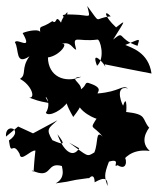

<svg xmlns="http://www.w3.org/2000/svg" viewBox="-22 -588 529 645"><path d="M244 -90C222 -53 189 -84 171 -137C198 -102 195 -99 154 -117C131 -155 141 -157 171 -184L89 -140L39 -163L-2 -129C-6 -179 62 -153 8 -116C16 -58 19 -118 44 -71C47 -41 82 -86 97 -82C88 -4 95 -7 84 -16C157 18 130 -47 187 -30C181 -35 205 7 165 28C241 18 191 21 277 10C266 27 294 -20 296 23C290 32 343 -13 339 37C330 7 326 2 344 -45C388 -58 353 -22 373 -33C414 -8 400 -75 394 -54C393 -47 414 -90 481 -81C437 -120 490 -170 479 -159C453 -190 474 -204 401 -212C403 -202 406 -278 392 -234C393 -224 357 -304 408 -291C387 -304 381 -280 306 -274C304 -278 326 -292 282 -307C260 -316 272 -303 250 -288C253 -310 204 -327 251 -330C194 -307 140 -332 139 -395C180 -401 211 -447 184 -440C216 -451 221 -424 234 -421C220 -475 235 -446 305 -455C314 -459 333 -393 304 -367C282 -424 328 -376 332 -363L330 -372C380 -362 433 -351 487 -341C477 -413 418 -428 399 -437C451 -458 448 -462 440 -434C370 -458 399 -488 358 -455C401 -524 402 -522 368 -496C326 -535 327 -558 350 -533C290 -528 321 -501 271 -568C283 -520 282 -538 226 -539C191 -541 179 -538 198 -528C219 -571 185 -527 183 -512C162 -543 171 -503 154 -517C113 -489 111 -507 113 -479C113 -491 75 -486 54 -477C90 -414 35 -462 28 -446C43 -423 28 -366 77 -399C47 -357 69 -338 45 -323C83 -303 99 -258 76 -260C100 -252 102 -249 142 -242C113 -286 158 -250 132 -209C142 -194 189 -218 208 -249C196 -253 200 -237 224 -195C256 -236 253 -243 240 -238C254 -202 323 -179 304 -192C277 -150 289 -171 323 -129C298 -153 309 -109 295 -76C269 -60 275 -62 210 -109Z"/></svg>

Font: Asimov Aggro
Style: Condensed
Weight: 500
Designer: Google
Version: Version 2.000980; 2014